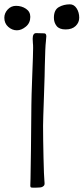

<svg xmlns="http://www.w3.org/2000/svg" viewBox="-96 -860 386 887"><path d="M227 -840Q246 -840 258 -821.5Q270 -803 270 -778Q270 -756 253.5 -740Q237 -724 207 -724Q178 -724 165.5 -740Q153 -756 153 -778Q153 -814 175.5 -827Q198 -840 227 -840ZM-18 -720Q-40 -720 -58 -736Q-76 -752 -76 -778Q-76 -799 -60.5 -816Q-45 -833 -22 -833Q4 -833 24 -819.5Q44 -806 44 -782Q44 -754 23.5 -737Q3 -720 -18 -720ZM111 -555Q111 -527 107 -413Q103 -303 103 -279Q103 -221 105 -132.5Q107 -44 109 -27Q110 -21 110 -13Q110 -6 107.5 -3Q105 0 100 3Q94 7 69 7Q65 7 56.5 7Q48 7 46 5Q44 3 44 -3L45 -35L47 -166L49 -376Q49 -406 53 -512Q54 -537 56 -593.5Q58 -650 56 -660L55 -681Q55 -707 71 -707L108 -706Q118 -706 118 -692Q118 -687 117 -680.5Q116 -674 116 -668Q113 -646 111 -555Z"/></svg>

Font: Barrio
Style: Regular
Weight: 400
Designer: Pablo Cosgaya & Sergio Jimenez
Foundry: Pablo Cosgaya & Sergio Jimenez
Version: Version 1.005